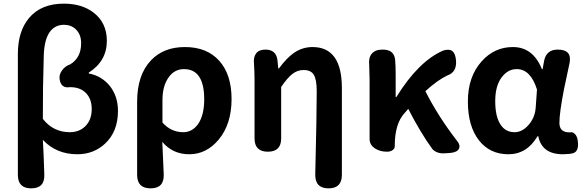

<svg xmlns="http://www.w3.org/2000/svg" viewBox="-20 -832 3206 1053"><path d="M151 201Q78 201 78 127V-167V-536Q78 -660 139 -733Q205 -812 330 -812Q429 -812 493 -763Q566 -707 566 -608Q566 -497 467 -434V-429Q537 -416 582 -361Q627 -304 627 -224Q627 -111 557 -45Q494 14 404 14Q289 14 215 -65Q219 -1 223 122Q223 124 223 125Q226 201 151 201ZM363 -107Q414 -107 447 -139Q483 -174 483 -234Q483 -287 454 -319Q422 -354 365 -354Q364 -354 363 -354Q315 -346 307 -397Q303 -423 321 -447Q338 -470 365 -479Q425 -515 425 -595Q425 -643 396 -671Q370 -696 331 -696Q278 -696 249 -651Q222 -607 220 -525Q218 -467 216 -353Q215 -296 215 -180Q272 -107 363 -107Z M806 201Q732 201 732 127V-36V-273Q732 -421 808 -501Q877 -574 994 -574Q1115 -574 1182.5 -498.5Q1250 -423 1250 -289Q1250 -151 1179 -66Q1112 14 1018 14Q927 14 870 -54Q871 -40 872 -12Q876 81 878 126Q880 201 806 201ZM985 -107Q1034 -107 1066 -151Q1100 -200 1100 -287Q1100 -453 989 -453Q937 -453 905 -408Q871 -361 871 -283V-160Q918 -107 985 -107Z M1782 201Q1707 201 1709 123Q1717 -195 1717 -331Q1717 -396 1701 -422Q1685 -448 1645 -448Q1611 -448 1583 -426Q1556 -405 1522 -355V-73Q1522 0 1449 0Q1376 0 1376 -73V-393Q1376 -434 1373 -483Q1369 -519 1385 -539.5Q1401 -560 1436 -560Q1496 -560 1502 -499L1506 -457H1510Q1552 -514 1592 -542Q1639 -574 1694 -574Q1855 -574 1855 -349V-74V127Q1855 201 1782 201Z M2377 3Q2360 -4 2351 -15Q2285 -106 2219 -235L2199 -212Q2145 -154 2145 -32V-30Q2145 -16 2132 -8Q2120 0 2103 0Q2065 0 2038 -17Q2007 -37 2007 -69V-196V-393Q2007 -415 2005 -471Q2005 -474 2005 -475Q2000 -515 2019 -537.5Q2038 -560 2077 -560Q2109 -560 2125 -548Q2143 -535 2147 -506Q2150 -467 2150 -423V-300H2154Q2275 -496 2411 -555Q2445 -565 2462 -551Q2478 -537 2481 -500Q2486 -436 2433 -418Q2380 -393 2313 -332Q2381 -197 2483 -64Q2507 -37 2497 -16.5Q2487 4 2447 7L2414 9Q2395 10 2377 3Z M2768 14Q2667 14 2607 -62Q2546 -140 2546 -275.5Q2546 -411 2621 -495Q2691 -574 2793 -574Q2903 -574 2952 -453H2956L2964 -498Q2976 -560 3039 -560Q3120 -560 3103 -483Q3098 -460 3088 -412.5Q3078 -365 3073 -342Q3048 -213 3048 -158Q3048 -106 3103 -106Q3104 -106 3105 -106Q3122 -110 3134 -96Q3145 -84 3148 -64Q3158 -4 3124 8Q3100 14 3067 14Q2952 14 2932 -85H2928Q2870 14 2768 14ZM2802 -107Q2844 -107 2879 -147Q2914 -187 2918 -242L2925 -341Q2890 -453 2814 -453Q2766 -453 2733 -410Q2696 -363 2696 -277Q2696 -193 2725 -149Q2752 -107 2802 -107Z"/></svg>

Font: GenSenRounded JP B
Style: Regular
Weight: 700
Version: Version 1.501;PS 1;hotconv 16.6.51;makeotf.lib2.5.65220